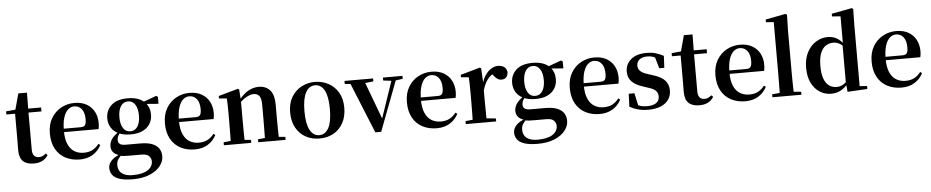

<svg xmlns="http://www.w3.org/2000/svg" viewBox="-51 -1240 9314 1920"><g transform="rotate(-5 4606.0 -280.0)"><path d="M169.4 -496.1V-535.7H366.2V-496.1ZM245.1 16.2Q173.7 16.2 137.1 -19.3Q100.5 -54.8 100.5 -131.7Q100.5 -159.8 101 -182.4Q101.5 -205 101.5 -234.7V-496.1H14V-527.5L123.7 -538L105.1 -525.2L151.5 -695.8H238.3L236.2 -519.3V-508.7V-123.8Q236.2 -81.6 253.7 -62.3Q271.2 -43 302.3 -43Q322.4 -43 338 -50.4Q353.7 -57.9 373.7 -72.5L389.2 -56Q367.7 -21.1 332.3 -2.5Q296.9 16.2 245.1 16.2Z M707.2 16.2Q626.8 16.2 564.2 -16.5Q501.6 -49.1 466.1 -113Q430.6 -176.9 430.6 -268.8Q430.6 -358.8 468.6 -422.2Q506.5 -485.7 568.2 -518.8Q629.9 -551.9 700.4 -551.9Q774.1 -551.9 824.5 -522.5Q874.8 -493.1 900.6 -443.2Q926.4 -393.3 926.4 -330.9Q926.4 -296.1 919.7 -270.2H489.1V-304.6H744.4Q776.5 -304.6 787.9 -322.2Q799.3 -339.8 799.3 -380.4Q799.3 -446.3 771.2 -482.2Q743.1 -518 695.1 -518Q661.7 -518 633.6 -492.9Q605.6 -467.8 589.1 -416Q572.7 -364.1 572.7 -282.7Q572.7 -200.5 595.9 -148.2Q619 -95.8 659.8 -71.7Q700.5 -47.5 752.4 -47.5Q805.4 -47.5 841.9 -67.7Q878.3 -87.9 905.2 -123.2L923.1 -109.9Q891.6 -49.8 836.7 -16.8Q781.7 16.2 707.2 16.2Z M1217.8 259.3Q1131.7 259.3 1082.2 241.5Q1032.8 223.8 1012.5 193.9Q992.2 164.1 992.2 128Q992.2 85.1 1026.1 50.6Q1059.9 16.2 1128.3 -7.2L1131.4 -0.8Q1103.7 27 1089.3 49.7Q1074.9 72.4 1074.9 106.1Q1074.9 160.8 1112.7 189.4Q1150.5 218 1218.1 218Q1320.2 218 1371.3 184.5Q1422.4 151 1422.4 95.5Q1422.4 68.3 1401.4 44.8Q1380.4 21.2 1325.8 21.2H1210.7Q1172.6 21.2 1149.6 19.9Q1126.7 18.5 1105.4 11.6V8.1Q1023.1 -15.7 1023.1 -88.6Q1023.1 -123.2 1044.3 -157.2Q1065.5 -191.1 1119.2 -227.3V-236.3L1138.8 -226.5Q1119.3 -202.1 1109.8 -184.1Q1100.3 -166 1100.3 -143Q1100.3 -118.4 1117.9 -104.7Q1135.6 -91 1175.8 -91H1322.1Q1397.5 -91 1443.2 -72.5Q1488.8 -54 1509.9 -21.1Q1530.9 11.8 1530.9 55.3Q1530.9 106.6 1494.4 153.4Q1458 200.2 1388 229.8Q1318 259.3 1217.8 259.3ZM1235.3 -189.2Q1163.3 -189.2 1114.3 -212.6Q1065.4 -236.1 1040.6 -276.7Q1015.8 -317.3 1015.8 -369.1Q1015.8 -449.4 1071.6 -500.6Q1127.5 -551.9 1236.1 -551.9Q1294.8 -551.9 1337.7 -536.6Q1380.6 -521.4 1406.6 -494L1410.7 -489.8Q1454.9 -443.3 1454.9 -369.1Q1454.9 -317.3 1429.9 -276.7Q1405 -236.1 1356.4 -212.6Q1307.8 -189.2 1235.3 -189.2ZM1235.1 -220.4Q1282.1 -220.4 1308.1 -260.8Q1334.1 -301.2 1334.1 -369.4Q1334.1 -441.2 1307.8 -481Q1281.4 -520.7 1236.3 -520.7Q1190 -520.7 1163.8 -480.5Q1137.5 -440.2 1137.5 -369.1Q1137.5 -300.9 1162.9 -260.6Q1188.3 -220.4 1235.1 -220.4ZM1373.2 -482.9V-498.4H1379.2L1521.6 -550.8L1539 -539.8V-469.9Z M1862.2 16.2Q1781.8 16.2 1719.2 -16.5Q1656.6 -49.1 1621.1 -113Q1585.6 -176.9 1585.6 -268.8Q1585.6 -358.8 1623.6 -422.2Q1661.5 -485.7 1723.2 -518.8Q1784.9 -551.9 1855.4 -551.9Q1929.1 -551.9 1979.5 -522.5Q2029.8 -493.1 2055.6 -443.2Q2081.4 -393.3 2081.4 -330.9Q2081.4 -296.1 2074.7 -270.2H1644.1V-304.6H1899.4Q1931.5 -304.6 1942.9 -322.2Q1954.3 -339.8 1954.3 -380.4Q1954.3 -446.3 1926.2 -482.2Q1898.1 -518 1850.1 -518Q1816.7 -518 1788.6 -492.9Q1760.6 -467.8 1744.1 -416Q1727.7 -364.1 1727.7 -282.7Q1727.7 -200.5 1750.9 -148.2Q1774 -95.8 1814.8 -71.7Q1855.5 -47.5 1907.4 -47.5Q1960.4 -47.5 1996.9 -67.7Q2033.3 -87.9 2060.2 -123.2L2078.1 -109.9Q2046.6 -49.8 1991.7 -16.8Q1936.7 16.2 1862.2 16.2Z M2154 0V-29.9L2259.6 -40.2H2322.7L2428.6 -29.9V0ZM2224.2 0Q2225.9 -25.5 2226.4 -67.4Q2226.9 -109.4 2227.4 -154.8Q2227.9 -200.3 2227.9 -234.8V-310.2Q2227.9 -360 2227 -393.7Q2226.2 -427.5 2224.2 -463.8L2146.1 -470.7V-495.2L2342.2 -550.4L2355.2 -541.7L2362.6 -428V-425.6V-234.8Q2362.6 -200.3 2363.1 -154.8Q2363.6 -109.4 2364.1 -67.4Q2364.6 -25.5 2365.6 0ZM2499.3 0V-29.9L2603.2 -40.2H2665.8L2773.9 -29.9V0ZM2568 0Q2569 -25.5 2569.5 -66.9Q2570 -108.4 2570.5 -153.8Q2571 -199.3 2571 -234.8V-369.8Q2571 -433.2 2551.6 -458.7Q2532.2 -484.2 2494.2 -484.2Q2463.6 -484.2 2419.8 -460.5Q2376.1 -436.8 2330.5 -383.3L2325.6 -425.7H2340.9Q2397.1 -497.3 2447.7 -524.6Q2498.3 -551.9 2552.5 -551.9Q2621.6 -551.9 2663.5 -505.8Q2705.5 -459.6 2705.5 -360.5V-234.8Q2705.5 -199.3 2706 -153.8Q2706.5 -108.4 2707.3 -66.9Q2708.2 -25.5 2709.2 0Z M3114 16.2Q3034.7 16.2 2973.5 -18.3Q2912.3 -52.8 2877.5 -117Q2842.6 -181.2 2842.6 -269.8Q2842.6 -359.1 2879.8 -422Q2917 -484.9 2978.9 -518.4Q3040.8 -551.9 3114 -551.9Q3188.1 -551.9 3250.1 -518.8Q3312 -485.6 3349.2 -422.7Q3386.4 -359.8 3386.4 -269.8Q3386.4 -180.5 3351 -116.3Q3315.6 -52 3254.4 -17.9Q3193.2 16.2 3114 16.2ZM3114 -17.5Q3175 -17.5 3208.4 -80.1Q3241.7 -142.6 3241.7 -268.1Q3241.7 -394.2 3208.4 -456.1Q3175 -518 3114 -518Q3053.7 -518 3020 -456.1Q2986.2 -394.2 2986.2 -268.1Q2986.2 -142.6 3020 -80.1Q3053.7 -17.5 3114 -17.5Z M3674 3.1 3454.7 -535.7H3602L3764.6 -100.6H3743.7L3749.4 -114.7L3892.4 -535.7H3937.4L3733 3.1ZM3411.5 -506V-535.7H3698.6V-506L3593.4 -494.8H3509.1ZM3797.6 -506V-535.7H3993.4V-506L3912.4 -494.8H3892Z M4291.2 16.2Q4210.8 16.2 4148.2 -16.5Q4085.6 -49.1 4050.1 -113Q4014.6 -176.9 4014.6 -268.8Q4014.6 -358.8 4052.6 -422.2Q4090.5 -485.7 4152.2 -518.8Q4213.9 -551.9 4284.4 -551.9Q4358.1 -551.9 4408.5 -522.5Q4458.8 -493.1 4484.6 -443.2Q4510.4 -393.3 4510.4 -330.9Q4510.4 -296.1 4503.7 -270.2H4073.1V-304.6H4328.4Q4360.5 -304.6 4371.9 -322.2Q4383.3 -339.8 4383.3 -380.4Q4383.3 -446.3 4355.2 -482.2Q4327.1 -518 4279.1 -518Q4245.7 -518 4217.6 -492.9Q4189.6 -467.8 4173.1 -416Q4156.7 -364.1 4156.7 -282.7Q4156.7 -200.5 4179.9 -148.2Q4203 -95.8 4243.8 -71.7Q4284.5 -47.5 4336.4 -47.5Q4389.4 -47.5 4425.9 -67.7Q4462.3 -87.9 4489.2 -123.2L4507.1 -109.9Q4475.6 -49.8 4420.7 -16.8Q4365.7 16.2 4291.2 16.2Z M4582.2 0V-29.9L4690.3 -41.2H4776.8L4887.2 -29.9V0ZM4653.2 0Q4654.9 -25.5 4655.4 -67.4Q4655.9 -109.4 4656.4 -154.8Q4656.9 -200.3 4656.9 -234.8V-310.2Q4656.9 -360.7 4656 -394.1Q4655.2 -427.5 4653.2 -463.8L4575.1 -470.7V-495.2L4771.2 -550.4L4784.2 -541.7L4791.6 -398.7V-397.7V-234.8Q4791.6 -200.3 4792.1 -154.8Q4792.6 -109.4 4793.1 -67.4Q4793.6 -25.5 4794.6 0ZM4791.4 -320.2 4758.3 -380.9H4785.4Q4800 -435.6 4826.6 -473.9Q4853.3 -512.2 4886.4 -532.1Q4919.5 -551.9 4952.6 -551.9Q4986.2 -551.9 5011.4 -536.8Q5036.7 -521.7 5043.7 -484.5Q5042.9 -453.2 5027.2 -432.6Q5011.4 -411.9 4977.2 -411.9Q4952.5 -411.9 4934.2 -425.8Q4916 -439.6 4896.8 -464.4L4873.8 -490.9L4910.4 -485.1Q4867.5 -463.1 4839.2 -424.7Q4810.9 -386.2 4791.4 -320.2Z M5281.8 259.3Q5195.7 259.3 5146.2 241.5Q5096.8 223.8 5076.5 193.9Q5056.2 164.1 5056.2 128Q5056.2 85.1 5090.1 50.6Q5123.9 16.2 5192.3 -7.2L5195.4 -0.8Q5167.7 27 5153.3 49.7Q5138.9 72.4 5138.9 106.1Q5138.9 160.8 5176.7 189.4Q5214.5 218 5282.1 218Q5384.2 218 5435.3 184.5Q5486.4 151 5486.4 95.5Q5486.4 68.3 5465.4 44.8Q5444.4 21.2 5389.8 21.2H5274.7Q5236.6 21.2 5213.6 19.9Q5190.7 18.5 5169.4 11.6V8.1Q5087.1 -15.7 5087.1 -88.6Q5087.1 -123.2 5108.3 -157.2Q5129.5 -191.1 5183.2 -227.3V-236.3L5202.8 -226.5Q5183.3 -202.1 5173.8 -184.1Q5164.3 -166 5164.3 -143Q5164.3 -118.4 5181.9 -104.7Q5199.6 -91 5239.8 -91H5386.1Q5461.5 -91 5507.2 -72.5Q5552.8 -54 5573.9 -21.1Q5594.9 11.8 5594.9 55.3Q5594.9 106.6 5558.4 153.4Q5522 200.2 5452 229.8Q5382 259.3 5281.8 259.3ZM5299.3 -189.2Q5227.3 -189.2 5178.3 -212.6Q5129.4 -236.1 5104.6 -276.7Q5079.8 -317.3 5079.8 -369.1Q5079.8 -449.4 5135.6 -500.6Q5191.5 -551.9 5300.1 -551.9Q5358.8 -551.9 5401.7 -536.6Q5444.6 -521.4 5470.6 -494L5474.7 -489.8Q5518.9 -443.3 5518.9 -369.1Q5518.9 -317.3 5493.9 -276.7Q5469 -236.1 5420.4 -212.6Q5371.8 -189.2 5299.3 -189.2ZM5299.1 -220.4Q5346.1 -220.4 5372.1 -260.8Q5398.1 -301.2 5398.1 -369.4Q5398.1 -441.2 5371.8 -481Q5345.4 -520.7 5300.3 -520.7Q5254 -520.7 5227.8 -480.5Q5201.5 -440.2 5201.5 -369.1Q5201.5 -300.9 5226.9 -260.6Q5252.3 -220.4 5299.1 -220.4ZM5437.2 -482.9V-498.4H5443.2L5585.6 -550.8L5603 -539.8V-469.9Z M5926.2 16.2Q5845.8 16.2 5783.2 -16.5Q5720.6 -49.1 5685.1 -113Q5649.6 -176.9 5649.6 -268.8Q5649.6 -358.8 5687.6 -422.2Q5725.5 -485.7 5787.2 -518.8Q5848.9 -551.9 5919.4 -551.9Q5993.1 -551.9 6043.5 -522.5Q6093.8 -493.1 6119.6 -443.2Q6145.4 -393.3 6145.4 -330.9Q6145.4 -296.1 6138.7 -270.2H5708.1V-304.6H5963.4Q5995.5 -304.6 6006.9 -322.2Q6018.3 -339.8 6018.3 -380.4Q6018.3 -446.3 5990.2 -482.2Q5962.1 -518 5914.1 -518Q5880.7 -518 5852.6 -492.9Q5824.6 -467.8 5808.1 -416Q5791.7 -364.1 5791.7 -282.7Q5791.7 -200.5 5814.9 -148.2Q5838 -95.8 5878.8 -71.7Q5919.5 -47.5 5971.4 -47.5Q6024.4 -47.5 6060.9 -67.7Q6097.3 -87.9 6124.2 -123.2L6142.1 -109.9Q6110.6 -49.8 6055.7 -16.8Q6000.7 16.2 5926.2 16.2Z M6414.3 16.2Q6359.6 16.2 6314.7 4.5Q6269.8 -7.2 6226.9 -30.3L6232.2 -160.4H6289.1L6319.6 -20.6L6271.6 -26V-62Q6303.7 -41.1 6333.9 -30.7Q6364.2 -20.4 6404.8 -20.4Q6465.1 -20.4 6496.7 -43Q6528.2 -65.7 6528.2 -107.2Q6528.2 -140.9 6507.7 -164Q6487.1 -187.1 6426.5 -204.9L6370.7 -223.9Q6305.9 -244.5 6268.7 -282.6Q6231.5 -320.7 6231.5 -382Q6231.5 -455.6 6287.2 -503.8Q6342.9 -551.9 6446.2 -551.9Q6494.5 -551.9 6533.9 -540.7Q6573.2 -529.5 6615.1 -507.2L6609.1 -387.7H6558.1L6519.6 -521.5L6562 -507.8V-477Q6531.7 -497.5 6507.1 -506.7Q6482.5 -515.8 6448.8 -515.8Q6399 -515.8 6370.6 -493.1Q6342.2 -470.4 6342.2 -431.8Q6342.2 -401.6 6363.6 -379.1Q6384.9 -356.6 6441.8 -339.1L6497.9 -321.1Q6575.8 -296.3 6610.4 -256.6Q6645.1 -217 6645.1 -158.3Q6645.1 -105.4 6617.8 -66.1Q6590.4 -26.7 6539 -5.3Q6487.6 16.2 6414.3 16.2Z M6850.4 -496.1V-535.7H7047.2V-496.1ZM6926.1 16.2Q6854.7 16.2 6818.1 -19.3Q6781.5 -54.8 6781.5 -131.7Q6781.5 -159.8 6782 -182.4Q6782.5 -205 6782.5 -234.7V-496.1H6695V-527.5L6804.7 -538L6786.1 -525.2L6832.5 -695.8H6919.3L6917.2 -519.3V-508.7V-123.8Q6917.2 -81.6 6934.7 -62.3Q6952.2 -43 6983.3 -43Q7003.4 -43 7019 -50.4Q7034.7 -57.9 7054.7 -72.5L7070.2 -56Q7048.7 -21.1 7013.3 -2.5Q6977.9 16.2 6926.1 16.2Z M7388.2 16.2Q7307.8 16.2 7245.2 -16.5Q7182.6 -49.1 7147.1 -113Q7111.6 -176.9 7111.6 -268.8Q7111.6 -358.8 7149.6 -422.2Q7187.5 -485.7 7249.2 -518.8Q7310.9 -551.9 7381.4 -551.9Q7455.1 -551.9 7505.5 -522.5Q7555.8 -493.1 7581.6 -443.2Q7607.4 -393.3 7607.4 -330.9Q7607.4 -296.1 7600.7 -270.2H7170.1V-304.6H7425.4Q7457.5 -304.6 7468.9 -322.2Q7480.3 -339.8 7480.3 -380.4Q7480.3 -446.3 7452.2 -482.2Q7424.1 -518 7376.1 -518Q7342.7 -518 7314.6 -492.9Q7286.6 -467.8 7270.1 -416Q7253.7 -364.1 7253.7 -282.7Q7253.7 -200.5 7276.9 -148.2Q7300 -95.8 7340.8 -71.7Q7381.5 -47.5 7433.4 -47.5Q7486.4 -47.5 7522.9 -67.7Q7559.3 -87.9 7586.2 -123.2L7604.1 -109.9Q7572.6 -49.8 7517.7 -16.8Q7462.7 16.2 7388.2 16.2Z M7660.5 0V-29.9L7772.2 -40.2H7835L7951.6 -29.9V0ZM7736.1 0Q7737.1 -35.1 7737.6 -75.2Q7738.1 -115.3 7738.6 -156.4Q7739.1 -197.6 7739.1 -234.8V-747.8L7661 -753.3V-780.3L7862.6 -819L7877.6 -810L7873.8 -650.9V-234.8Q7873.8 -197.6 7874.3 -156.4Q7874.8 -115.3 7875.7 -75.2Q7876.6 -35.1 7877.6 0Z M8250.5 16.2Q8186 16.2 8133.9 -17.7Q8081.7 -51.5 8051.6 -114.2Q8021.6 -176.8 8021.6 -263.1Q8021.6 -352.4 8054.9 -417.2Q8088.2 -482 8143.4 -517Q8198.7 -551.9 8264.5 -551.9Q8314.9 -551.9 8355.4 -528.1Q8395.8 -504.4 8429.8 -453.6H8439.1L8422.3 -436.8Q8394.9 -465.9 8368.3 -478.3Q8341.7 -490.8 8313.9 -490.8Q8273.2 -490.8 8239.5 -469.9Q8205.9 -449.1 8185.6 -400.1Q8165.4 -351.2 8165.4 -267.7Q8165.4 -188.6 8184.1 -139.8Q8202.9 -91.1 8235.4 -68.9Q8267.9 -46.7 8308.3 -46.7Q8339.5 -46.7 8366.5 -59.4Q8393.5 -72.1 8419.8 -100.9L8438.6 -80.8H8428.1Q8394.8 -34.5 8350 -9.1Q8305.1 16.2 8250.5 16.2ZM8414 11.2 8404.7 -81.1V-83.3V-457.2L8409.4 -468.4V-747.1L8324.4 -753.3V-780.3L8527.9 -819L8542.2 -810L8539.2 -652.7V-34.7L8613.1 -29.9V0Z M8956.2 16.2Q8875.8 16.2 8813.2 -16.5Q8750.6 -49.1 8715.1 -113Q8679.6 -176.9 8679.6 -268.8Q8679.6 -358.8 8717.6 -422.2Q8755.5 -485.7 8817.2 -518.8Q8878.9 -551.9 8949.4 -551.9Q9023.1 -551.9 9073.5 -522.5Q9123.8 -493.1 9149.6 -443.2Q9175.4 -393.3 9175.4 -330.9Q9175.4 -296.1 9168.7 -270.2H8738.1V-304.6H8993.4Q9025.5 -304.6 9036.9 -322.2Q9048.3 -339.8 9048.3 -380.4Q9048.3 -446.3 9020.2 -482.2Q8992.1 -518 8944.1 -518Q8910.7 -518 8882.6 -492.9Q8854.6 -467.8 8838.1 -416Q8821.7 -364.1 8821.7 -282.7Q8821.7 -200.5 8844.9 -148.2Q8868 -95.8 8908.8 -71.7Q8949.5 -47.5 9001.4 -47.5Q9054.4 -47.5 9090.9 -67.7Q9127.3 -87.9 9154.2 -123.2L9172.1 -109.9Q9140.6 -49.8 9085.7 -16.8Q9030.7 16.2 8956.2 16.2Z"/></g></svg>

Font: Noto Serif KR ExtraLight
Style: Regular
Weight: 200
Designer: Ryoko NISHIZUKA 西塚涼子 (kana & ideographs); Frank Grießhammer (Latin, Greek & Cyrillic); Wenlong ZHANG 张文龙 (bopomofo); San
Foundry: Adobe
Version: Version 2.002-H1;hotconv 1.1.0;makeotfexe 2.6.0